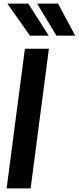

<svg xmlns="http://www.w3.org/2000/svg" viewBox="-20 -1052 440 1072"><path d="M29 -853ZM147 -853 21 -1032H138L252 -853ZM295 -853 187 -1032H304L400 -853ZM151 0H17L119 -780H253Z"/></svg>

Font: Tanohe Sans SemiBold
Style: Italic
Weight: 600
Designer: Village Type and Design LLC & Cristiano Sobral
Foundry: Cooper Hewitt Smithsonian Design Museum
Version: Version 1.00;September 29, 2021;FontCreator 13.0.0.2655 64-b